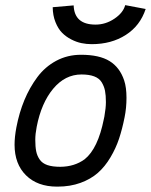

<svg xmlns="http://www.w3.org/2000/svg" viewBox="-20 -713 576 733"><path d="M344.7 -619.1Q383.3 -619.1 416.7 -641.6Q450.2 -664.1 458 -693.4L536.1 -678.7Q515.1 -614.7 460.2 -579.6Q405.3 -544.4 330.1 -544.4Q310.5 -544.4 291.3 -548.3Q272 -552.2 252 -562.5Q231.9 -572.8 216.8 -588.1Q201.7 -603.5 191.7 -628.7Q181.6 -653.8 181.2 -685.5L261.2 -692.4Q263.7 -619.1 344.7 -619.1ZM303.2 -105Q354 -145.5 376.5 -258.8Q377 -260.3 377.4 -263.2Q377.9 -266.1 378.4 -267.6Q384.3 -301.3 384.3 -323.2Q384.3 -349.1 380.9 -366.5Q377.4 -383.8 368.2 -398.9Q358.9 -414.1 339.6 -421.4Q320.3 -428.7 291 -428.7Q228.5 -428.7 183.1 -374.3Q137.7 -319.8 120.1 -229Q114.7 -201.2 114.7 -179.7Q114.7 -152.8 118.2 -135.5Q121.6 -118.2 131.6 -103.8Q141.6 -89.4 160.9 -82.8Q180.2 -76.2 210.4 -76.2Q264.6 -76.7 303.2 -105ZM198.7 -0.5H197.8Q123 -0.5 79.3 -43.7Q35.6 -86.9 35.6 -160.6Q35.6 -189.9 42.5 -226.6Q53.2 -282.7 73 -330.6Q92.8 -378.4 122.3 -418.2Q151.9 -458 194.8 -481Q237.8 -503.9 289.1 -503.9Q359.4 -503.9 398.4 -479.7Q437.5 -455.6 454.1 -405.8Q462.9 -379.4 462.9 -339.4Q462.9 -300.8 455.6 -265.1Q446.8 -220.7 434.6 -183.8Q422.4 -147 401.6 -112.1Q380.9 -77.1 353.8 -53.2Q326.7 -29.3 287.4 -14.9Q248 -0.5 199.7 -0.5Z"/></svg>

Font: Fantasque Sans Mono
Style: Italic
Weight: 400
Italic angle: -11°
Monospace: yes
Designer: Jany Belluz
Version: Version 1.8.0 ; ttfautohint (v1.8.2)